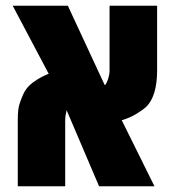

<svg xmlns="http://www.w3.org/2000/svg" viewBox="-20 -650 593 670"><path d="M42 0V-227.1Q42 -250.5 43.5 -264.2Q44.9 -277.8 48.8 -289.6Q52.7 -301.3 60.1 -318.8Q70.8 -344.7 95.2 -362.5Q119.6 -380.4 149.9 -392.6L24.4 -629.9H216.8L345.7 -352.5Q349.1 -355.5 352.1 -361.6Q355 -367.7 357.4 -374.5Q362.3 -390.6 362.3 -403.3V-629.9H528.3V-405.8Q528.3 -359.4 518.6 -327.4Q508.8 -295.4 491.2 -278.3Q481 -268.1 457.3 -253.4Q433.6 -238.8 404.8 -230.5L519 0H325.7L212.4 -265.6Q211.9 -262.2 210.9 -257.8Q210 -253.4 209 -248.5Q207.5 -239.3 207.5 -229V0Z"/></svg>

Font: Open Sans Condensed ExtraBold
Style: Regular
Weight: 800
Width: 3
Designer: Monotype Design Team
Foundry: Monotype Imaging Inc.
Version: Version 3.000; ttfautohint (v1.8.4)